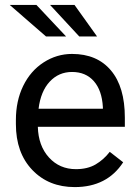

<svg xmlns="http://www.w3.org/2000/svg" viewBox="-20 -760 570 790"><path d="M20 0ZM287.6 9.8Q180.2 9.8 112.8 -60.8Q45.4 -131.3 45.4 -249.5V-266.1Q45.4 -344.7 75.4 -406.5Q105.5 -468.3 159.4 -503.2Q213.4 -538.1 276.4 -538.1Q379.4 -538.1 436.5 -470.2Q493.7 -402.3 493.7 -275.9V-238.3H135.7Q137.7 -160.2 181.4 -112.1Q225.1 -64 292.5 -64Q340.3 -64 373.5 -83.5Q406.7 -103 431.6 -135.3L486.8 -92.3Q420.4 9.8 287.6 9.8ZM276.4 -463.9Q221.7 -463.9 184.6 -424.1Q147.5 -384.3 138.7 -312.5H403.3V-319.3Q399.4 -388.2 366.2 -426Q333 -463.9 276.4 -463.9ZM252 -609.9H169.4L20 -739.7H129.9ZM379.4 -609.9H306.2L186 -739.7H286.6Z"/></svg>

Font: Roboto
Style: Regular
Weight: 400
Designer: Google
Version: Version 2.134; 2016; ttfautohint (v1.6)